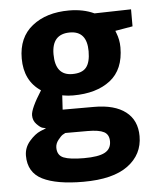

<svg xmlns="http://www.w3.org/2000/svg" viewBox="-56 -597 726 899"><g transform="rotate(-5 307.5 -147.5)"><path d="M42 110Q42 72 68 42Q94 12 120 1L147 -10Q140 -11 130 -14Q120 -17 103.5 -34Q87 -51 87 -76Q87 -107 139 -189Q62 -240 62 -345Q62 -444 128.5 -497Q195 -550 302 -550Q369 -550 420 -526L592 -530V-450L510 -436Q510 -435 515 -422.5Q520 -410 523.5 -393Q527 -376 527 -357Q527 -253 462 -202.5Q397 -152 287 -152Q275 -152 263.5 -153Q252 -154 244.5 -155.5Q237 -157 236 -157L232 -90H380Q476 -90 528 -50Q580 -10 580 65Q580 151 509.5 203Q439 255 300 255Q174 255 108 222Q42 189 42 110ZM297 -447Q212 -447 212 -352Q212 -252 292 -252Q338 -252 357.5 -276Q377 -300 377 -352Q377 -447 297 -447ZM340 20H235Q230 22 222 27Q214 32 200.5 49Q187 66 187 85Q187 121 216.5 133Q246 145 312 145Q380 145 410 129Q440 113 440 77Q440 45 416.5 32.5Q393 20 340 20Z"/></g></svg>

Font: BitterBold
Style: Bold
Weight: 700
Designer: Sol Matas
Foundry: Sol Matas
Version: Version 001.001